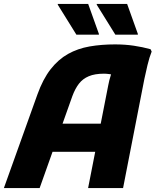

<svg xmlns="http://www.w3.org/2000/svg" viewBox="-35 -953 789 973"><path d="M-15.3 0 154.5 -474Q182.5 -552.2 221.5 -602.1Q260.5 -652 309.8 -679.6Q359.1 -707.1 419 -717.6Q478.9 -728 548.3 -728Q599 -728 643.6 -721.3Q688.2 -714.7 728 -703.6L733.6 -691.6Q722.2 -663.7 712.5 -623.4Q702.7 -583.2 696.7 -553.2L588.7 0H411.5L513.5 -520.4Q518.6 -547.9 526.6 -572.1Q534.6 -596.3 541.8 -611L548.4 -570.4Q537.3 -575 520.8 -577.3Q504.4 -579.6 491.9 -579.6Q445.5 -579.6 415 -566.7Q384.4 -553.9 365.1 -528.9Q345.8 -504 331.7 -466L165.9 0ZM178.4 -183.6 220.4 -326.4H516.8L489.6 -183.6ZM352.2 -777.2 257.8 -929.2V-933.2H411.8L466.2 -781.2V-777.2ZM549.6 -777.2 455.2 -929.2V-933.2H609.2L663.6 -781.2V-777.2Z"/></svg>

Font: Kufam
Style: Italic
Weight: 400
Italic angle: -11°
Designer: Artur Schmal
Foundry: Original Type
Version: Version 1.301; ttfautohint (v1.8.3)